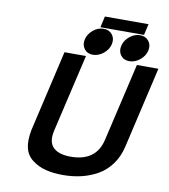

<svg xmlns="http://www.w3.org/2000/svg" viewBox="-105 -1079 1048 1188"><g transform="rotate(10 419.5 -485.5)"><path d="M270 -240Q254 -168 288.5 -134Q323 -100 398 -100Q558 -100 590 -240L704 -730H839L721 -220Q706 -155 670.5 -107Q635 -59 586.5 -32Q538 -5 484 7.5Q430 20 370 20Q310 20 262.5 8Q215 -4 177.5 -32.5Q140 -61 129 -106.5Q118 -152 131 -220L249 -730H384ZM370 -770Q351 -795 359 -830Q367 -865 397.5 -890Q428 -915 463 -915Q498 -915 517.5 -890Q537 -865 529 -830Q521 -795 490 -770Q459 -745 424 -745Q389 -745 370 -770ZM599 -770Q580 -795 588 -830Q596 -865 626.5 -890Q657 -915 692 -915Q727 -915 746.5 -890Q766 -865 758 -830Q750 -795 719 -770Q688 -745 653 -745Q618 -745 599 -770ZM731 -991 715 -921H441L457 -991Z"/></g></svg>

Font: Miedinger
Style: Bold-Italic
Weight: 700
Italic angle: -13°
Version: Version 001.000